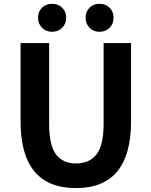

<svg xmlns="http://www.w3.org/2000/svg" viewBox="-20 -964 787 998"><path d="M375 13.7Q86.9 13.7 86.9 -333V-740.2H235.4V-320.3Q235.4 -209 271 -161.6Q306.6 -114.3 375 -114.3Q445.3 -114.3 481.9 -162.1Q518.6 -210 518.6 -320.3V-740.2H661.1V-333Q661.1 13.7 375 13.7ZM251 -798.8Q218.8 -798.8 198.2 -819.8Q177.7 -840.8 177.7 -872.1Q177.7 -903.3 198.2 -923.8Q218.8 -944.3 251 -944.3Q282.2 -944.3 303.2 -923.8Q324.2 -903.3 324.2 -872.1Q324.2 -840.8 303.2 -819.8Q282.2 -798.8 251 -798.8ZM497.1 -798.8Q465.8 -798.8 445.3 -819.8Q424.8 -840.8 424.8 -872.1Q424.8 -903.3 445.3 -923.8Q465.8 -944.3 497.1 -944.3Q529.3 -944.3 549.8 -923.8Q570.3 -903.3 570.3 -872.1Q570.3 -840.8 549.8 -819.8Q529.3 -798.8 497.1 -798.8Z"/></svg>

Font: Nasu
Style: Bold
Weight: 700
Designer: Ryoko NISHIZUKA (kana &amp; ideographs); Paul D. Hunt (Latin, Greek &amp; Cyrillic); Wenlong ZHANG (bopomofo); Sandoll C
Version: Version 2014.1215